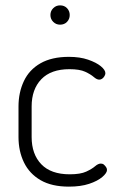

<svg xmlns="http://www.w3.org/2000/svg" viewBox="-20 -690 447 716"><path d="M237 6Q173 6 131.5 -18Q90 -42 69.5 -84Q49 -126 49 -179V-293Q49 -345 69 -387.5Q89 -430 131 -454Q173 -478 237 -478Q278 -478 308.5 -467.5Q339 -457 356 -443Q373 -429 373 -417Q373 -412 369.5 -406Q366 -400 361 -396.5Q356 -393 350 -393Q341 -393 329.5 -403Q318 -413 297.5 -422.5Q277 -432 239 -432Q170 -432 134 -394.5Q98 -357 98 -293V-179Q98 -115 134 -77.5Q170 -40 240 -40Q280 -40 301.5 -50Q323 -60 334.5 -70Q346 -80 356 -80Q363 -80 367.5 -76Q372 -72 375.5 -67Q379 -62 379 -56Q379 -45 361.5 -30Q344 -15 312.5 -4.5Q281 6 237 6ZM204 -598Q189 -598 178.5 -608.5Q168 -619 168 -634Q168 -649 178.5 -659.5Q189 -670 204 -670Q220 -670 230 -659.5Q240 -649 240 -634Q240 -619 230 -608.5Q220 -598 204 -598Z"/></svg>

Font: Dosis ExtraLight Light
Style: Regular
Weight: 300
Version: Version 3.001; ttfautohint (v1.8.2)